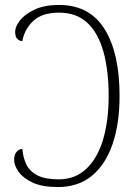

<svg xmlns="http://www.w3.org/2000/svg" viewBox="-20 -744 542 774"><path d="M214 10Q150 10 111.5 -8Q73 -26 55 -51.5Q37 -77 37 -99Q37 -121 47 -132Q57 -143 70 -144Q73 -108 86.5 -80.5Q100 -53 131 -37Q162 -21 217 -21Q283 -21 328 -63.5Q373 -106 395.5 -181.5Q418 -257 418 -357Q418 -460 397 -535.5Q376 -611 332 -652Q288 -693 218 -693Q150 -693 114.5 -660Q79 -627 70 -578Q41 -581 41 -616Q41 -636 60 -661Q79 -686 118.5 -705Q158 -724 218 -724Q341 -724 401.5 -627Q462 -530 462 -358Q462 -245 433.5 -162.5Q405 -80 350 -35Q295 10 214 10Z"/></svg>

Font: Noto Serif SemiCondensed ExtraLight
Style: Regular
Weight: 200
Width: 4
Designer: Monotype Design Team
Foundry: Monotype Imaging Inc.
Version: Version 2.014